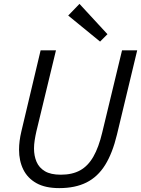

<svg xmlns="http://www.w3.org/2000/svg" viewBox="-20 -952 726 988"><path d="M285 16Q213 16 167.5 -9.5Q122 -35 100 -79.5Q78 -124 78 -182Q78 -204 81 -227.5Q84 -251 90 -276L189 -693H268L167 -275Q162 -253 158.5 -230.5Q155 -208 155 -188Q155 -150 168 -119.5Q181 -89 211 -71Q241 -53 293 -53Q352 -53 392.5 -75.5Q433 -98 460.5 -146Q488 -194 506 -270L608 -693H686L582 -260Q559 -164 521 -103Q483 -42 425 -13Q367 16 285 16ZM495 -738 331 -872 389 -932 533 -776Z"/></svg>

Font: Ubuntu Sans
Style: Italic
Weight: 400
Italic angle: -13.5°
Designer: Dalton Maag Ltd
Foundry: Dalton Maag Ltd
Version: Version 1.006